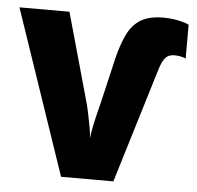

<svg xmlns="http://www.w3.org/2000/svg" viewBox="-52 -777 851 830"><g transform="rotate(5 373.5 -362.0)"><path d="M686 -566Q662 -566 648 -552Q634 -538 622 -499L470 0H243L0 -714H217L322 -339Q328 -319 334.5 -288.5Q341 -258 346.5 -227.5Q352 -197 353 -177Q355 -197 361 -227Q367 -257 374.5 -287Q382 -317 387 -337L432 -530Q448 -595 469.5 -638Q491 -681 527.5 -702.5Q564 -724 624 -724Q657 -724 688.5 -717.5Q720 -711 735 -703V-556Q728 -560 714 -563Q700 -566 686 -566Z"/></g></svg>

Font: Noto Sans Black
Style: Regular
Weight: 900
Designer: Monotype Design Team
Foundry: Monotype Imaging Inc.
Version: Version 2.007